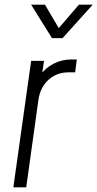

<svg xmlns="http://www.w3.org/2000/svg" viewBox="-20 -800 416 820"><path d="M37 0 113 -540H168L157 -466L150 -477Q174 -510 209 -528Q244 -546 285 -546H308L301 -491H272Q222 -491 186.8 -458.8Q151.5 -426.5 144 -373L92 0ZM202 -637 113 -780H172L231 -680L317 -780H376L247 -637Z"/></svg>

Font: Mohave Light
Style: Italic
Weight: 300
Italic angle: -8°
Designer: Gumpita Rahayu
Foundry: Tokotype
Version: Version 2.003